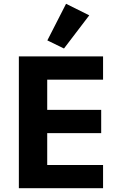

<svg xmlns="http://www.w3.org/2000/svg" viewBox="-20 -997 640 1017"><path d="M525.9 0V-122.9H230.1V-291.9H516V-415.1H230.1V-574.9H525.9V-698.2H79.9V0ZM230.8 -783 318.9 -740.1 452.8 -915.8 329.9 -976.9Z"/></svg>

Font: Margiela Mono Bold
Style: Regular
Weight: 700
Designer: Mike Abbink, Paul van der Laan, Pieter van Rosmalen
Foundry: Bold Monday
Version: Version 2.003 2021